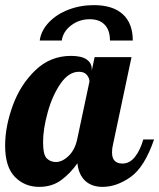

<svg xmlns="http://www.w3.org/2000/svg" viewBox="-33 -723 621 749"><path d="M333 -703Q407 -703 446 -667.5Q485 -632 485 -565H396Q396 -605 375.5 -626.5Q355 -648 317 -648Q276 -648 244.5 -624Q213 -600 208 -565H122Q127 -603 157 -635Q187 -667 233.5 -685Q280 -703 333 -703ZM-13 -155Q-13 -229 16.5 -310.5Q46 -392 104.5 -448.5Q163 -505 244 -505Q285 -505 305 -491Q325 -477 325 -454V-447L336 -500H480L408 -160Q404 -145 404 -128Q404 -85 445 -85Q473 -85 493.5 -111Q514 -137 526 -179H568Q531 -71 476.5 -32.5Q422 6 367 6Q325 6 299.5 -17.5Q274 -41 269 -86Q240 -45 204.5 -19.5Q169 6 120 6Q63 6 25 -33Q-13 -72 -13 -155ZM268 -179 316 -405Q316 -418 306 -430.5Q296 -443 275 -443Q235 -443 203 -396.5Q171 -350 153 -284.5Q135 -219 135 -169Q135 -119 149.5 -105Q164 -91 185 -91Q210 -91 234.5 -114.5Q259 -138 268 -179Z"/></svg>

Font: Lobster
Style: Regular
Weight: 400
Designer: Impallari Type
Foundry: Impallari Type
Version: Version 2.100